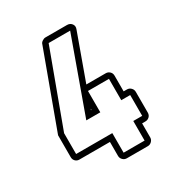

<svg xmlns="http://www.w3.org/2000/svg" viewBox="-171 -835 887 951"><g transform="rotate(-30 272.5 -360.0)"><path d="M246 -295V-302L243 -295ZM198 -699Q200 -707 209.5 -713.5Q219 -720 228 -720H351Q369 -720 378.5 -707Q388 -694 381 -677L287 -417H398Q411 -417 420.5 -408Q430 -399 430 -385V-295H449Q462 -295 471.5 -285.5Q481 -276 481 -263V-144Q481 -130 471.5 -121Q462 -112 449 -112H430V-32Q430 -19 420.5 -9.5Q411 0 398 0H278Q265 0 255.5 -9.5Q246 -19 246 -32V-112H71Q58 -112 49 -121Q40 -130 40 -144V-269ZM71 -263V-144H278V-32H398V-144H449V-263H398V-385H278V-263H198L351 -688H228Z"/></g></svg>

Font: Lichte PostBus
Style: Regular
Weight: 400
Designer: Peter Wiegel
Version: Version 1.001